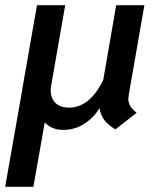

<svg xmlns="http://www.w3.org/2000/svg" viewBox="-25 -490 615 742"><path d="M471 -108Q471 -93 478 -81Q485 -69 503 -54L421 10Q392 -7 377.5 -27Q363 -47 360 -72Q335 -33 299 -10.5Q263 12 219 12Q175 12 148 -17L104 232H-5L62 -149V-151L118 -470H227L172 -155Q171 -150 171 -142Q171 -110 189.5 -92Q208 -74 241 -74Q322 -74 374 -181L424 -470H533L473 -126Q471 -112 471 -108Z"/></svg>

Font: KoHo SemiBold
Style: Italic
Weight: 600
Italic angle: -10°
Version: Version 1.000; ttfautohint (v1.6)